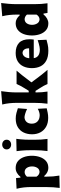

<svg xmlns="http://www.w3.org/2000/svg" viewBox="1184 -2076 1114 3523"><g transform="rotate(-90 1741.5 -314.0)"><path d="M55.2 223.6Q63 163.6 67.1 103.8Q71.3 43.9 71.3 -26.9V-300.8Q71.3 -366.2 64.5 -432.4Q57.6 -498.5 40 -567.4L235.8 -577.1L244.1 -496.6H258.8Q290.5 -537.1 331.8 -560.5Q373 -584 420.4 -584Q494.6 -584 544.7 -544.2Q594.7 -504.4 620.1 -436.8Q645.5 -369.1 645.5 -284.7Q645.5 -205.6 621.3 -137.2Q597.2 -68.8 547.9 -26.6Q498.5 15.6 421.9 15.6Q384.8 15.6 346.4 -2.4Q308.1 -20.5 274.9 -59.1H262.2V-16.1Q262.2 46.4 266.8 102.1Q271.5 157.7 282.2 217.8ZM347.7 -145.5Q399.9 -147.9 424.8 -189Q449.7 -230 449.7 -282.7Q449.7 -338.4 424.1 -377.9Q398.4 -417.5 346.7 -419.9Q297.9 -418.5 262.2 -377.4V-201.2Q294.9 -149.9 347.7 -145.5Z M762 -748.9Q762 -786 788 -808.5Q814.1 -831.1 850.6 -831.1Q887.6 -831.1 913.7 -808.5Q939.7 -786 939.7 -748.9Q939.7 -711.9 913.7 -689.6Q887.6 -667.3 850.6 -667.3Q814.1 -667.3 788 -689.6Q762 -711.9 762 -748.9ZM731.9 0Q739.3 -60.1 743.4 -116.9Q747.6 -173.8 747.6 -244.6V-300.8Q747.6 -358.9 745.4 -403.8Q743.2 -448.7 739.3 -488Q735.4 -527.3 730 -567.4L956.1 -572.8Q950.7 -532.2 946.8 -492.2Q942.9 -452.1 940.9 -406Q939 -359.9 939 -300.8V-244.6Q939 -173.8 942.6 -116.9Q946.3 -60.1 954.6 0Z M1340.8 12.7Q1245.1 12.7 1178 -25.4Q1110.8 -63.5 1075.2 -130.1Q1039.6 -196.8 1039.6 -282.7Q1039.6 -369.1 1072 -437Q1104.5 -504.9 1168.5 -543.9Q1232.4 -583 1328.1 -583Q1381.3 -583 1431.6 -569.6Q1481.9 -556.2 1517.6 -543.5L1503.9 -375Q1450.2 -400.4 1410.4 -411.1Q1370.6 -421.9 1350.6 -421.9Q1298.8 -419.4 1266.6 -384.5Q1234.4 -349.6 1234.4 -288.1Q1234.4 -222.7 1275.4 -183.3Q1316.4 -144 1390.1 -143.1Q1413.1 -143.1 1445.1 -152.1Q1477.1 -161.1 1507.3 -178.7L1516.1 -14.2Q1482.9 -6.3 1436 3.2Q1389.2 12.7 1340.8 12.7Z M1600.6 0Q1608.4 -60.1 1612.3 -116.9Q1616.2 -173.8 1616.2 -244.6V-560.5Q1616.2 -629.4 1609.6 -695.8Q1603 -762.2 1585.9 -830.6L1830.6 -850.6Q1820.8 -783.7 1814.2 -711.4Q1807.6 -639.2 1807.6 -560.5V-344.7H1837.9L1886.7 -423.8Q1909.2 -460 1928.2 -495.6Q1947.3 -531.2 1962.4 -567.4H2207.5Q2162.6 -515.6 2122.3 -464.8Q2082 -414.1 2043.9 -362.3L1992.2 -294.9L2055.2 -209.5Q2093.8 -156.7 2135 -104.5Q2176.3 -52.2 2221.7 0H1961.9Q1948.2 -33.7 1929.7 -67.6Q1911.1 -101.6 1889.6 -134.3L1835.9 -219.7H1807.6V-205.6Q1807.6 -150.9 1811.5 -101.8Q1815.4 -52.7 1823.7 0Z M2572.8 15.6Q2460.4 15.6 2389.9 -22.9Q2319.3 -61.5 2286.4 -129.4Q2253.4 -197.3 2253.4 -285.2Q2253.4 -372.6 2284.2 -439.9Q2314.9 -507.3 2376.7 -545.7Q2438.5 -584 2531.7 -584Q2650.9 -584 2717 -522Q2783.2 -460 2783.2 -330.1Q2783.2 -306.2 2781.5 -288.1Q2779.8 -270 2777.3 -252H2436.5Q2443.8 -198.7 2482.9 -169.7Q2522 -140.6 2597.2 -140.6Q2616.7 -140.6 2645.8 -146.2Q2674.8 -151.9 2707 -160.9Q2739.3 -169.9 2767.1 -180.2L2774.4 -18.1Q2738.8 -8.8 2689 3.4Q2639.2 15.6 2572.8 15.6ZM2616.7 -337.9Q2617.7 -394.5 2595 -425.3Q2572.3 -456.1 2533.7 -458Q2493.7 -455.6 2466.8 -423.6Q2439.9 -391.6 2435.1 -334.5Z M3076.2 15.6Q2999.5 15.6 2950 -26.6Q2900.4 -68.8 2876.5 -137.2Q2852.5 -205.6 2852.5 -284.7Q2852.5 -369.1 2877.9 -436.8Q2903.3 -504.4 2953.6 -544.2Q3003.9 -584 3078.1 -584Q3120.1 -584 3156.5 -564Q3192.9 -543.9 3221.2 -510.7H3235.8V-560.5Q3235.8 -629.4 3229.2 -695.8Q3222.7 -762.2 3205.6 -830.6L3448.2 -850.6Q3439.5 -783.7 3433.3 -711.4Q3427.2 -639.2 3427.2 -560.5V-244.6Q3427.2 -173.8 3431.2 -116.9Q3435.1 -60.1 3443.4 0H3266.1L3253.9 -74.2H3240.7Q3203.1 -29.8 3160.6 -7.1Q3118.2 15.6 3076.2 15.6ZM3150.9 -145.5Q3203.1 -149.9 3235.8 -201.2V-377.4Q3218.8 -397.5 3196.3 -408.4Q3173.8 -419.4 3151.4 -419.9Q3099.6 -417.5 3073.7 -377.9Q3047.9 -338.4 3047.9 -282.7Q3047.9 -230 3073.5 -189Q3099.1 -147.9 3150.9 -145.5Z"/></g></svg>

Font: Pinar-DS4-FD ExtraBold
Style: Regular
Weight: 800
Designer: Amin Abedi
Version: Version 3.000